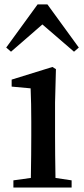

<svg xmlns="http://www.w3.org/2000/svg" viewBox="-20 -840 376 860"><path d="M226.6 -380.9V-232.4Q226.6 -154.3 228.5 -43L300.8 -32.2V0H40V-32.2L118.2 -43Q120.1 -156.2 120.1 -232.4V-295.9Q120.1 -376 117.2 -444.3L32.2 -452.1V-483.4L214.8 -540L230.5 -530.3ZM192.4 -820.3 333 -627 311.5 -608.4 169.9 -730.5 29.3 -608.4 7.8 -627 148.4 -820.3Z"/></svg>

Font: GenYoMin JP SemiBold
Style: Regular
Weight: 600
Version: Version 1.001;PS 1;hotconv 16.6.51;makeotf.lib2.5.65220 DEVE